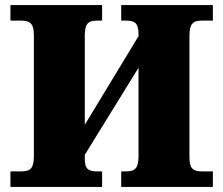

<svg xmlns="http://www.w3.org/2000/svg" viewBox="-20 -734 877 754"><path d="M381 0V-61H361C325 -61 313 -72 313 -111V-126L524 -468V-121C524 -74 511 -61 476 -61H456V0H816V-61H772C738 -61 724 -73 724 -116V-593C724 -640 737 -653 772 -653H816V-714H456V-653H476C511 -653 524 -642 524 -599V-592L313 -244V-593C313 -640 325 -653 361 -653H381V-714H21V-653H64C99 -653 113 -640 113 -597V-121C113 -74 100 -61 64 -61H21V0Z"/></svg>

Font: UArctic Serif Black
Style: Regular
Weight: 900
Designer: Customization by Puisto advertising & original work Monotype Design Team
Foundry: Monotype Imaging Inc.
Version: Version 2.004